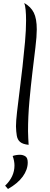

<svg xmlns="http://www.w3.org/2000/svg" viewBox="-20 -946 330 1274"><path d="M86 -108Q86 -141 93 -203Q100 -265 110 -343Q120 -421 129.5 -505Q139 -589 146 -668Q153 -747 153 -809Q153 -850 150 -880.5Q147 -911 141 -926Q185 -901 204.5 -861.5Q224 -822 224 -751Q224 -705 215 -631Q206 -557 195 -465Q184 -373 175 -273Q166 -173 166 -75Q166 -52 167.5 -29.5Q169 -7 170 15Q131 11 113.5 -4Q96 -19 91.5 -45.5Q87 -72 86 -108ZM64 89Q87 81 113 81Q132 81 148 91Q164 101 164 132Q164 180 131 225.5Q98 271 33 308L14 286Q76 227 76 152Q76 122 64 89Z"/></svg>

Font: Merienda Light
Style: Regular
Weight: 300
Designer: Eduardo Rodriguez Tunni
Foundry: Eduardo Rodriguez Tunni
Version: Version 2.001; ttfautohint (v1.8.4.7-5d5b)